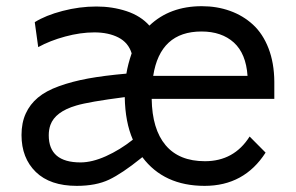

<svg xmlns="http://www.w3.org/2000/svg" viewBox="-20 -588 960 623"><path d="M870.1 -323.2V-267.1H472.2Q473.6 -168.9 517.3 -116.9Q561 -64.9 645 -64.9Q739.3 -64.9 790 -145L841.8 -92.8Q772.5 15.1 644 15.1Q511.7 15.1 441.9 -78.1L437 -74.2Q376.5 -25.4 334 -5.1Q291.5 15.1 229 15.1Q142.6 15.1 96.2 -30Q49.8 -75.2 49.8 -149.9Q49.8 -189.5 63.5 -219.5Q77.1 -249.5 103 -271.2Q128.9 -293 171.4 -308.3Q213.9 -323.7 266.1 -333.3Q318.4 -342.8 390.1 -349.1Q395 -379.4 407.2 -415Q396.5 -449.7 364.3 -466.3Q332 -482.9 286.1 -482.9Q241.2 -482.9 191.7 -469.5Q142.1 -456.1 104 -435.1L92.8 -516.1Q127.9 -538.1 182.9 -552.5Q237.8 -566.9 293 -566.9Q344.7 -566.9 390.6 -551.8Q436.5 -536.6 464.8 -504.9Q530.8 -567.9 634.8 -567.9Q684.1 -567.9 726.3 -552.7Q768.6 -537.6 800.8 -508.1Q833 -478.5 851.3 -431.2Q869.6 -383.8 870.1 -323.2ZM633.8 -485.8Q499.5 -485.8 477.1 -341.8H783.2Q778.3 -414.1 738.8 -450Q699.2 -485.8 633.8 -485.8ZM138.2 -148.9Q138.2 -61 241.2 -61Q278.8 -61 324 -81.3Q369.1 -101.6 411.1 -134.8Q386.2 -191.4 384.8 -272.9Q268.1 -257.8 227.5 -245.6Q159.2 -225.6 143.6 -182.6Q138.2 -167.5 138.2 -148.9Z"/></svg>

Font: Stilu
Style: Regular
Weight: 400
Designer: Genilson Lima Santos
Foundry: Genilson Lima Santos
Version: Version 1.200;PS 001.200;hotconv 1.0.88;makeotf.lib2.5.64775